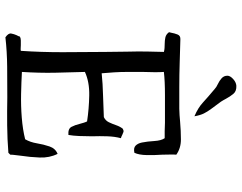

<svg xmlns="http://www.w3.org/2000/svg" viewBox="-112 -786 894 710"><g transform="rotate(90 335.0 -431.0)"><path d="M552 -22 545 -15Q495 -11 443.5 -10.5Q392 -10 340 -11Q283 -11 227 -10.5Q171 -10 118 -4Q102 -15 104 -25.5Q106 -36 110 -45Q115 -54 115 -57Q121 -61 129.5 -61Q138 -61 147 -61Q152 -61 157.5 -60.5Q163 -60 168 -61Q173 -134 173 -215Q173 -296 172 -373Q172 -394 171.5 -414Q171 -434 171 -454Q170 -492 170.5 -526Q171 -560 172 -590Q165 -592 157.5 -592.5Q150 -593 143 -593Q130 -593 118.5 -595.5Q107 -598 99 -609Q100 -612 101 -617Q103 -629 107.5 -640.5Q112 -652 126 -651Q164 -650 210.5 -648.5Q257 -647 303 -647Q349 -647 382 -647Q394 -647 406 -648Q418 -649 430 -650Q464 -653 496 -653Q528 -653 552 -636Q551 -626 551.5 -612.5Q552 -599 552 -584Q554 -556 553.5 -527Q553 -498 545 -481Q527 -477 518.5 -485.5Q510 -494 507 -509Q503 -529 501.5 -554.5Q500 -580 491 -593Q479 -593 464.5 -593Q450 -593 434 -594Q386 -594 332.5 -594Q279 -594 246 -590Q247 -577 247 -557Q247 -537 246 -512Q246 -498 246 -483.5Q246 -469 246 -454Q246 -430 247.5 -406Q249 -382 251 -360Q290 -364 331.5 -365Q373 -366 413 -368Q426 -374 432 -386.5Q438 -399 443 -413.5Q448 -428 456 -438Q463 -442 468 -440.5Q473 -439 479 -436Q481 -435 484 -433.5Q487 -432 491 -431Q485 -409 484 -381Q483 -353 484 -324Q484 -300 483 -277Q482 -254 479 -237Q456 -235 449 -248.5Q442 -262 438 -279Q436 -286 434 -293Q432 -300 429 -306Q383 -313 333 -314Q283 -315 246 -298Q248 -243 249 -185.5Q250 -128 246 -65Q283 -63 327 -62Q371 -61 415 -64.5Q459 -68 495 -77Q506 -96 510 -120.5Q514 -145 521.5 -167Q529 -189 549 -197Q564 -167 562.5 -130.5Q561 -94 556 -62Q555 -51 553.5 -41Q552 -31 552 -22ZM410 -703Q379 -716 359 -734.5Q339 -753 309 -778Q303 -784 291 -789.5Q279 -795 269.5 -803.5Q260 -812 260 -825Q260 -835 272 -846Q284 -857 297 -858Q317 -859 327 -847Q337 -835 345 -820Q348 -815 350.5 -810Q353 -805 356 -801Q373 -778 383 -764.5Q393 -751 399.5 -738Q406 -725 410 -703Z"/></g></svg>

Font: Yuji Syuku
Style: Regular
Weight: 400
Designer: Kataoka Yuji
Foundry: Kinuta Font Factory
Version: Version 3.002